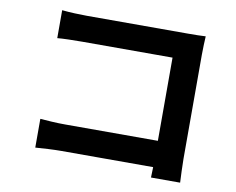

<svg xmlns="http://www.w3.org/2000/svg" viewBox="-79 -814 1158 941"><g transform="rotate(10 500.0 -344.0)"><path d="M157 -710Q185 -707 220 -705.5Q255 -704 280 -704H784Q806 -704 832.5 -704.5Q859 -705 872 -706Q871 -689 870 -662.5Q869 -636 869 -614V-96Q869 -70 870.5 -35Q872 0 873 22H728Q729 0 729.5 -26.5Q730 -53 730 -80V-575H281Q249 -575 213.5 -574Q178 -573 157 -571ZM144 -167Q170 -165 202.5 -163Q235 -161 269 -161H809V-30H273Q244 -30 206.5 -28Q169 -26 144 -24Z"/></g></svg>

Font: Farlight84_Sys_V01
Style: Bold
Weight: 700
Designer: Monotype Design Team, Nadine Chahine and Nizar Qandah
Foundry: Monotype Imaging Inc.
Version: Version 2.004;October 31, 2024;FontCreator 14.0.0.2814 64-bi